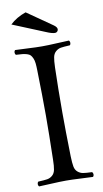

<svg xmlns="http://www.w3.org/2000/svg" viewBox="-92 -860 487 908"><g transform="rotate(-10 151.5 -406.0)"><path d="M99.6 -816.9 220.2 -732.9Q235.4 -722.2 235.4 -711.9Q235.4 -706.1 231 -701.4Q226.6 -696.8 220.2 -696.8Q205.1 -696.8 177.2 -709L23.4 -772Q54.2 -801.3 99.6 -816.9ZM191.4 -108.9Q192.4 -76.7 195.6 -59.8Q198.7 -43 210 -33.4Q221.2 -23.9 234.9 -21.5Q248.5 -19 278.3 -18.1Q282.7 -13.7 283 -6.6Q283.2 0.5 278.3 4.9Q256.8 4.4 216.8 2.2Q176.8 0 149.4 0Q121.6 0 80.8 2.2Q40 4.4 19.5 4.9Q15.1 0.5 15.1 -6.6Q15.1 -13.7 19.5 -18.1Q49.3 -19.5 63 -21.7Q76.7 -23.9 87.9 -33.4Q99.1 -43 102.5 -60.1Q106 -77.1 106.4 -108.9Q109.4 -233.4 109.4 -320.8Q109.4 -411.1 106.4 -536.1Q106 -557.6 104.5 -571.5Q103 -585.4 98.4 -595.7Q93.8 -606 88.6 -611.6Q83.5 -617.2 72.3 -620.6Q61 -624 50.3 -625Q39.6 -626 19.5 -627Q15.1 -631.3 15.1 -638.4Q15.1 -645.5 19.5 -649.9Q41 -649.4 81.1 -647.2Q121.1 -645 148.4 -645Q176.3 -645 217 -647.2Q257.8 -649.4 278.3 -649.9Q282.7 -645.5 283 -638.4Q283.2 -631.3 278.3 -627Q248.5 -625.5 235.1 -623.3Q221.7 -621.1 210.4 -611.3Q199.2 -601.6 195.8 -585Q192.4 -568.4 191.4 -536.1Q188.5 -435.5 188.5 -319.8Q188.5 -232.4 191.4 -108.9Z"/></g></svg>

Font: Linux Libertine Display
Style: Regular
Weight: 400
Designer: Philipp H. Poll
Foundry: Philipp H. Poll
Version: Version 5.0.9